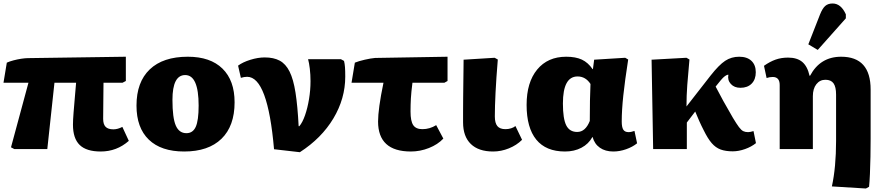

<svg xmlns="http://www.w3.org/2000/svg" viewBox="-23 -854 5066 1100"><path d="M554 14Q472 14 433.5 -23.5Q395 -61 395 -140Q395 -166 398.5 -209Q402 -252 406 -298.5Q410 -345 413 -380H289L248 0H59L40 -10L140 -380H-3L16 -495Q31 -502 53.5 -508Q76 -514 99 -517.5Q122 -521 138 -521L698 -529V-390L679 -380H570Q570 -334 569 -283.5Q568 -233 568 -173Q568 -142 582 -127.5Q596 -113 627 -113Q651 -113 678 -127L715 -47Q646 14 554 14Z M1032 14Q900 14 829.5 -54Q759 -122 759 -249Q759 -384 835 -456.5Q911 -529 1053 -529Q1182 -529 1251.5 -461Q1321 -393 1321 -268Q1321 -132 1246 -59Q1171 14 1032 14ZM1045 -91Q1082 -91 1098.5 -127.5Q1115 -164 1115 -249Q1115 -424 1038 -424Q965 -424 965 -282Q965 -179 984 -135Q1003 -91 1045 -91Z M1695 18 1547 1Q1511 -414 1393 -414Q1376 -414 1357 -408L1341 -478Q1368 -498 1411.5 -511.5Q1455 -525 1494 -525Q1545 -525 1579.5 -506.5Q1614 -488 1636 -444Q1658 -400 1670 -323.5Q1682 -247 1688 -131H1692Q1710 -152 1724.5 -193.5Q1739 -235 1747.5 -286.5Q1756 -338 1756 -389Q1756 -426 1752 -460Q1748 -494 1742 -515H1930L1948 -505Q1952 -489 1953.5 -469Q1955 -449 1955 -415Q1955 -289 1887 -175.5Q1819 -62 1695 18Z M2331 14Q2143 14 2143 -158Q2143 -193 2150.5 -248Q2158 -303 2174 -380H1991L2010 -495Q2032 -504 2067 -512Q2102 -520 2126 -522L2541 -529V-390L2523 -380H2340Q2333 -326 2331 -290Q2329 -254 2329 -215Q2329 -160 2344.5 -137Q2360 -114 2397 -114Q2439 -114 2476 -137L2517 -60Q2485 -26 2434.5 -6Q2384 14 2331 14Z M2802 14Q2719 14 2674.5 -29Q2630 -72 2630 -153Q2630 -174 2630 -211.5Q2630 -249 2630.5 -293Q2631 -337 2631.5 -381Q2632 -425 2632.5 -459.5Q2633 -494 2633 -512L2811 -523L2829 -513Q2820 -404 2816 -323Q2812 -242 2812 -187Q2812 -149 2826.5 -131.5Q2841 -114 2873 -114Q2890 -114 2905.5 -119Q2921 -124 2930 -132L2968 -53Q2937 -22 2892.5 -4Q2848 14 2802 14Z M3214 14Q3105 14 3049.5 -54Q2994 -122 2994 -253Q2994 -382 3054.5 -455.5Q3115 -529 3221 -529Q3275 -529 3310.5 -512.5Q3346 -496 3372 -458H3374L3381 -512L3559 -523L3576 -513Q3557 -391 3548 -306.5Q3539 -222 3539 -158Q3539 -125 3548 -111Q3557 -97 3578 -97Q3587 -97 3595 -99Q3603 -101 3612 -104L3627 -33Q3601 -12 3564 1Q3527 14 3491 14Q3445 14 3414 -7.5Q3383 -29 3372 -69H3371Q3349 -29 3308 -7.5Q3267 14 3214 14ZM3284 -98Q3331 -98 3356 -161Q3356 -226 3357 -278Q3358 -330 3360 -373Q3332 -416 3286 -416Q3202 -416 3202 -261Q3202 -174 3221 -136Q3240 -98 3284 -98Z M4175 13Q4134 13 4105.5 2.5Q4077 -8 4054.5 -34Q4032 -60 4009 -107Q3996 -132 3983 -161Q3970 -190 3960 -215L3912 -152V0H3719L3710 -512L3910 -523L3927 -513Q3919 -428 3914.5 -367Q3910 -306 3910 -244L4048 -421Q4096 -482 4131.5 -505.5Q4167 -529 4212 -529Q4257 -529 4282 -505.5Q4307 -482 4307 -440Q4307 -399 4283.5 -375Q4260 -351 4219 -351Q4184 -351 4164 -373Q4144 -395 4150 -426Q4133 -426 4107 -395L4077 -358Q4098 -317 4121 -275.5Q4144 -234 4176 -179Q4197 -144 4210.5 -126Q4224 -108 4235.5 -102.5Q4247 -97 4263 -97Q4270 -97 4276.5 -98.5Q4283 -100 4294 -103L4308 -34Q4282 -13 4245.5 0Q4209 13 4175 13Z M4938 226 4743 214Q4767 104 4767 -46V-312Q4767 -356 4752.5 -376.5Q4738 -397 4706 -397Q4674 -397 4654 -371.5Q4634 -346 4634 -303V0H4444V-367Q4444 -413 4404 -413Q4386 -413 4369 -407L4354 -477Q4388 -501 4420.5 -512.5Q4453 -524 4492 -524Q4544 -524 4573.5 -499Q4603 -474 4615 -420H4618Q4676 -529 4796 -529Q4965 -529 4965 -341V-61Q4965 -10 4964 43.5Q4963 97 4961 142.5Q4959 188 4956 216ZM4662 -568 4608 -600 4675 -771Q4689 -806 4705 -820Q4721 -834 4747 -834Q4795 -834 4823 -772V-749Z"/></svg>

Font: Literata 12pt ExtraBold
Style: Regular
Weight: 800
Designer: Latin by Veronika Burian and Jose Scaglione. Greek by Irene Vlachou. Cyrillic by Vera Evstafieva.
Foundry: TypeTogether
Version: Version 3.002